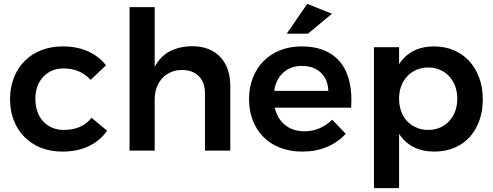

<svg xmlns="http://www.w3.org/2000/svg" viewBox="-20 -779 2549 993"><path d="M449 -366Q423 -394 388.5 -409.5Q354 -425 309 -425Q244 -425 203.5 -381.5Q163 -338 163 -267Q163 -231 173.5 -201.5Q184 -172 203.5 -151Q223 -130 250 -118.5Q277 -107 309 -107Q356 -107 392.5 -122.5Q429 -138 453 -170L534 -103Q499 -52 440 -23.5Q381 5 302 5Q242 5 192.5 -14.5Q143 -34 107 -70Q71 -106 51.5 -156Q32 -206 32 -266Q32 -327 52 -377.5Q72 -428 108 -464Q144 -500 194 -519.5Q244 -539 304 -539Q378 -539 435 -513.5Q492 -488 528 -441L449 -366Z M973 -540Q1066 -540 1118.5 -485Q1171 -430 1171 -334V0H1040V-296Q1040 -353 1008.5 -385Q977 -417 921 -417Q888 -417 862 -405Q836 -393 817.5 -372.5Q799 -352 789.5 -324Q780 -296 780 -263V0H650V-742H780V-433Q809 -488 858 -513.5Q907 -539 973 -540Z M1573 -605H1463L1569 -759L1697 -708ZM1540 -539Q1610 -539 1661 -516.5Q1712 -494 1743.5 -453Q1775 -412 1788 -353.5Q1801 -295 1796 -222H1401Q1414 -165 1454.5 -132.5Q1495 -100 1554 -100Q1596 -100 1632.5 -115.5Q1669 -131 1698 -160L1768 -87Q1728 -43 1671 -19Q1614 5 1543 5Q1481 5 1430 -14.5Q1379 -34 1343 -70Q1307 -106 1287.5 -156Q1268 -206 1268 -266Q1268 -327 1288 -377.5Q1308 -428 1344 -464Q1380 -500 1430 -519.5Q1480 -539 1540 -539ZM1678 -309Q1676 -369 1639 -403.5Q1602 -438 1541 -438Q1483 -438 1445 -403.5Q1407 -369 1398 -309Z M2224 -539Q2281 -539 2327.5 -519Q2374 -499 2407 -463Q2440 -427 2458.5 -376.5Q2477 -326 2477 -265Q2477 -205 2459 -155Q2441 -105 2408.5 -69.5Q2376 -34 2329.5 -14.5Q2283 5 2226 5Q2165 5 2119 -18.5Q2073 -42 2044 -87V194H1914V-535H2044V-447Q2073 -492 2118.5 -515.5Q2164 -539 2224 -539ZM2195 -107Q2228 -107 2255.5 -119Q2283 -131 2303 -152.5Q2323 -174 2334 -203.5Q2345 -233 2345 -269Q2345 -304 2334 -333.5Q2323 -363 2303 -384.5Q2283 -406 2255.5 -418Q2228 -430 2195 -430Q2162 -430 2134 -418Q2106 -406 2086 -384.5Q2066 -363 2055 -333.5Q2044 -304 2044 -269Q2044 -233 2055 -203Q2066 -173 2086 -152Q2106 -131 2134 -119Q2162 -107 2195 -107Z"/></svg>

Font: QuotatisMedium
Style: Regular
Weight: 500
Designer: Julieta Ulanovsky
Foundry: Quotatis-Medium
Version: Version 4.000;PS 004.000;hotconv 1.0.88;makeotf.lib2.5.64775